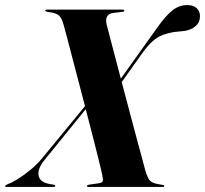

<svg xmlns="http://www.w3.org/2000/svg" viewBox="-63 -738 810 758"><path d="M358.5 -639Q364 -617.5 379.5 -559Q395 -500.5 414 -427.5L558.5 -630Q591.5 -676.5 618 -697.2Q644.5 -718 676.5 -718Q700.5 -718 713.5 -705.8Q726.5 -693.5 726.5 -674Q726.5 -650 710 -635.5Q693.5 -621 667 -616Q652.5 -614 642.2 -613.5Q632 -613 623 -611.5Q597.5 -607 577.8 -599.2Q558 -591.5 539.2 -575Q520.5 -558.5 499 -528.5L417.5 -414Q431.5 -362 445.5 -308.5Q459.5 -255 472.5 -207Q485.5 -159 495.5 -122Q505.5 -85 510.5 -65.5Q517 -44 523.2 -32.8Q529.5 -21.5 542 -16.5Q554.5 -11.5 579 -8Q585.5 -7.5 585.5 -3.5Q585.5 0 580 0H288Q280 0 280 -4Q280 -7.5 289 -9L327 -14.5Q344 -16.5 343.5 -28.2Q343 -40 335.5 -70.5Q332 -86 323 -121.5Q314 -157 301.8 -205.2Q289.5 -253.5 275.5 -307L112.5 -106Q85 -72 89.2 -46Q93.5 -20 128 -12.5L148 -9Q155.5 -8 155 -4Q155 0 148 0H-37.5Q-43 0 -43 -3Q-43 -6 -29.5 -12.5Q-20.5 -14.5 3.5 -29Q27.5 -43.5 54.8 -65.5Q82 -87.5 101.5 -111L272.5 -319Q259 -371 245.5 -422.5Q232 -474 220.2 -519Q208.5 -564 200 -596.2Q191.5 -628.5 187.5 -642Q182 -664 171 -675.5Q160 -687 128 -690.5Q119.5 -692 117.5 -693.2Q115.5 -694.5 115.5 -696.5Q115.5 -700 121.5 -700H421.5Q428 -700 428 -696.5Q428 -692.5 422 -691.5L385 -687Q347.5 -682.5 358.5 -639Z"/></svg>

Font: Fraunces 144pt
Style: Bold Italic
Weight: 700
Italic angle: -16°
Version: Version 1.000;[b76b70a41]